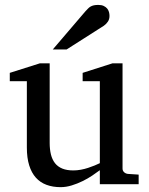

<svg xmlns="http://www.w3.org/2000/svg" viewBox="-20 -753 609 785"><path d="M388.2 0V-57.1Q375.5 -47.4 357.2 -35.2Q338.9 -22.9 317.6 -12.5Q296.4 -2 273.2 5.1Q250 12.2 228 12.2Q195.8 12.2 170.2 2.7Q144.5 -6.8 126.7 -26.6Q108.9 -46.4 99.4 -76.9Q89.8 -107.4 89.8 -149.9V-420.9H20V-455.1L143.1 -494.1H183.1V-168.9Q183.1 -142.6 188.2 -121.6Q193.4 -100.6 204.8 -85.9Q216.3 -71.3 234.9 -63.7Q253.4 -56.2 279.8 -56.2Q294.9 -56.2 310.5 -59.1Q326.2 -62 340.3 -66.7Q354.5 -71.3 366.9 -76.4Q379.4 -81.5 388.2 -85.9V-420.9H317.9V-455.1L439.9 -494.1H481V-64Q481 -54.7 487.5 -48.8Q494.1 -43 502.9 -42L546.9 -39.1V0ZM427.7 -688Q427.7 -674.3 421.1 -664.6Q414.6 -654.8 404.8 -647.9L252.4 -550.8H195.8L328.6 -706.1Q334.5 -712.4 339.4 -717.5Q344.2 -722.7 350.1 -726.1Q356 -729.5 363.5 -731.2Q371.1 -732.9 381.8 -732.9Q395 -732.9 403.8 -728.8Q412.6 -724.6 418 -718.3Q423.3 -711.9 425.5 -703.9Q427.7 -695.8 427.7 -688Z"/></svg>

Font: Charis SIL Eur
Style: Regular
Weight: 400
Foundry: SIL International
Version: Version 5.000